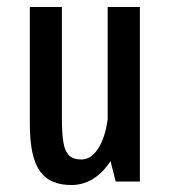

<svg xmlns="http://www.w3.org/2000/svg" viewBox="-20 -521 490 551"><path d="M184.9 10Q155.5 10 133 1Q110.5 -8 95.6 -28.3Q80.6 -48.6 73.1 -82.4Q65.6 -116.1 65.6 -166.1V-501H157.6V-182.3Q157.6 -138.6 161.9 -112.4Q166.3 -86.3 178.4 -74.8Q190.4 -63.3 213.2 -63.3Q230.1 -63.3 243.6 -74.1Q257.1 -85 266.8 -103.3Q276.5 -121.6 282.3 -143.9Q288.1 -166.1 289.8 -188.5L339.3 -185.3Q331.7 -124.4 309.8 -80.7Q287.8 -37 255.6 -13.5Q223.4 10 184.9 10ZM311.9 0 289 -91.5V-501H381.4V0Z"/></svg>

Font: League Mono Thin Condensed
Style: Regular
Weight: 100
Width: 1
Designer: Tyler Finck
Foundry: The League of Moveable Type / Tyler Finck
Version: Version 2.300;RELEASE